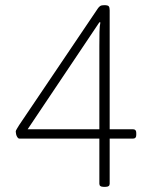

<svg xmlns="http://www.w3.org/2000/svg" viewBox="-20 -722 575 744"><path d="M381 2Q373 2 369 -1Q365 -4 365 -10V-185H55Q51 -185 47.5 -190Q44 -195 42.5 -201.5Q41 -208 41 -212Q41 -216 45.5 -223Q50 -230 54 -237L359 -689Q363 -695 368 -698.5Q373 -702 384 -702Q398 -702 401.5 -697.5Q405 -693 405 -682V-221H496Q508 -221 508 -207V-199Q508 -192 505 -188.5Q502 -185 496 -185H405V-10Q405 -4 401 -1Q397 2 389 2ZM77 -206 64 -221H365V-543Q365 -574 365.5 -598Q366 -622 369 -635L361 -637L370 -643Z"/></svg>

Font: Asap Thin
Style: Regular
Weight: 250
Designer: Pablo Cosgaya
Foundry: Omnibus-Type
Version: Version 3.001